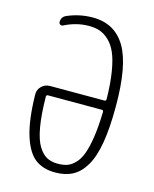

<svg xmlns="http://www.w3.org/2000/svg" viewBox="-113 -816 726 903"><g transform="rotate(15 250.0 -365.0)"><path d="M117.2 -332Q108.4 -332 108.4 -323.2Q109.4 -236.3 119.6 -177.2Q129.9 -118.2 148.9 -87.4Q168 -56.6 190.4 -44.9Q212.9 -33.2 243.2 -33.2Q269.5 -33.2 288.6 -39.6Q307.6 -45.9 326.2 -64.5Q344.7 -83 356.9 -115.2Q369.1 -147.5 377 -199.2Q384.8 -251 386.7 -323.2Q386.7 -332 378.9 -332ZM242.2 9.8Q182.6 9.8 144 -20Q105.5 -49.8 82.5 -123.5Q59.6 -197.3 57.6 -319.3Q56.6 -343.8 73.7 -360.4Q90.8 -377 115.2 -377H378.9Q387.7 -377 387.7 -385.7Q386.7 -461.9 377.4 -518.1Q368.2 -574.2 353.5 -607.4Q338.9 -640.6 316.9 -661.1Q294.9 -681.6 272 -689.5Q249 -697.3 218.8 -697.3Q159.2 -697.3 100.6 -668Q92.8 -664.1 86.4 -668Q80.1 -671.9 80.1 -679.7Q80.1 -704.1 101.6 -713.9Q161.1 -740.2 226.6 -740.2Q333 -740.2 385.7 -652.8Q438.5 -565.4 438.5 -365.2Q438.5 -259.8 426.3 -187.5Q414.1 -115.2 388.7 -71.8Q363.3 -28.3 327.6 -9.3Q292 9.8 242.2 9.8Z"/></g></svg>

Font: Rounded-X Mgen+ 1mn light
Style: Regular
Weight: 200
Designer: [Source Han Sans]
Ryoko NISHIZUKA  (kana & ideographs); Paul D. Hunt (Latin, Greek & Cyrillic); Wenlong ZHANG  (bopomofo
Version: Version 1.059.20150602